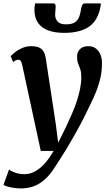

<svg xmlns="http://www.w3.org/2000/svg" viewBox="-55 -832 624 1104"><path d="M72.5 -459Q69 -476 63.8 -482.2Q58.5 -488.5 50.5 -488.5Q43 -488.5 36 -485.2Q29 -482 20.5 -475L6.5 -509Q11.5 -515 28 -529Q44.5 -543 70 -554.8Q95.5 -566.5 125 -566.5Q152.5 -566.5 169.5 -558.8Q186.5 -551 195.5 -535.8Q204.5 -520.5 208 -499Q215 -451.5 222.2 -404Q229.5 -356.5 236.8 -309.2Q244 -262 251.2 -214.8Q258.5 -167.5 265.5 -120L279.5 -11.5L325.5 -104Q343.5 -142 359.2 -178.8Q375 -215.5 386.8 -251Q398.5 -286.5 405.5 -321.2Q412.5 -356 412.5 -389Q412.5 -417.5 406.5 -434.2Q400.5 -451 394.2 -466.8Q388 -482.5 388 -506.5Q388 -533 405 -549.8Q422 -566.5 453.5 -566.5Q479.5 -566.5 496.8 -552.8Q514 -539 522.8 -517Q531.5 -495 531.5 -469.5Q531.5 -416.5 518.5 -368.2Q505.5 -320 484.5 -274Q463.5 -228 440 -181Q425 -149.5 406.5 -115Q388 -80.5 368 -45.5Q348 -10.5 328.8 21.5Q309.5 53.5 292.2 80.2Q275 107 262.5 126Q234.5 171 204.2 198.5Q174 226 139.8 238.8Q105.5 251.5 63.5 251.5Q36 251.5 5.8 245Q-24.5 238.5 -35 231L-3 142.5Q7 152 32.5 160.8Q58 169.5 85.5 169.5Q114.5 169.5 142.2 155.8Q170 142 197.8 112.8Q225.5 83.5 253 36H179.5ZM253 -812.5Q260.5 -812.5 262.8 -806.8Q265 -801 265 -792Q265 -781.5 263.5 -770.2Q262 -759 262 -748.5Q262 -723.5 276.5 -707.8Q291 -692 324.5 -692Q360.5 -692 377.5 -705Q394.5 -718 401.2 -738Q408 -758 411 -778.5Q413 -791 417.5 -801.8Q422 -812.5 432.5 -812.5H524.5Q524.5 -809 524.5 -805.2Q524.5 -801.5 523.5 -797.5Q509.5 -715.5 457.8 -679.2Q406 -643 314 -643Q261.5 -643 223.2 -656.8Q185 -670.5 164 -700.2Q143 -730 143 -777Q143 -785.5 144 -794.5Q145 -803.5 147 -812.5Z"/></svg>

Font: Merriweather 20pt
Style: Bold Italic
Weight: 700
Italic angle: -7.8°
Version: Version 2.101